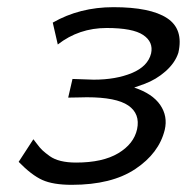

<svg xmlns="http://www.w3.org/2000/svg" viewBox="-20 -506 521 535"><path d="M32 -55 73 -118Q75 -116 83 -105Q91 -94 98.5 -87Q106 -80 118.5 -71Q131 -62 149.5 -57.5Q168 -53 192 -53Q266 -53 309.5 -79Q353 -105 362 -146Q371 -189 337.5 -212Q304 -235 222 -235Q216 -235 199 -234.5Q182 -234 170 -234L182 -286Q232 -284 241 -284Q303 -284 347.5 -302.5Q392 -321 401 -357Q408 -389 379 -408.5Q350 -428 277 -428Q200 -428 141 -382L127 -443Q202 -486 296 -486Q399 -486 445.5 -455.5Q492 -425 477 -359Q468 -331 441.5 -307.5Q415 -284 382 -272L354 -262Q405 -245 426.5 -213.5Q448 -182 439 -144Q423 -79 357 -35Q291 9 180 9Q128 9 98 -4.5Q68 -18 32 -55Z"/></svg>

Font: Coval
Style: Light Italic
Weight: 300
Foundry: Context Ltd
Version: Version 001.000